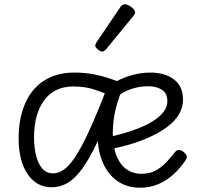

<svg xmlns="http://www.w3.org/2000/svg" viewBox="-20 -858 933 897"><path d="M67 -214Q67 -263 76.5 -308Q86 -353 105.5 -391.5Q125 -430 156 -458.5Q187 -487 229.5 -503Q272 -519 327 -519Q373 -519 412 -512Q451 -505 487.5 -493Q524 -481 562 -466Q536 -410 521.5 -353Q507 -296 507 -238Q507 -173 524.5 -130Q542 -87 572 -66.5Q602 -46 641 -46Q680 -46 708.5 -62Q737 -78 758.5 -101.5Q780 -125 797 -147Q806 -158 816.5 -157.5Q827 -157 838 -148Q849 -139 852 -130.5Q855 -122 848 -111Q824 -74 791 -44Q758 -14 719 2.5Q680 19 634 19Q574 19 529.5 -11.5Q485 -42 460.5 -98Q436 -154 436 -229Q436 -280 443.5 -322Q451 -364 462.5 -399Q474 -434 486 -461L504 -408Q458 -428 416.5 -441Q375 -454 323 -454Q276 -454 241.5 -436.5Q207 -419 184.5 -387Q162 -355 150.5 -312Q139 -269 139 -218Q139 -168 149 -129.5Q159 -91 178.5 -69.5Q198 -48 228 -48Q252 -48 277 -64.5Q302 -81 330.5 -123.5Q359 -166 394.5 -242.5Q430 -319 476 -438L525 -423Q478 -289 438.5 -203Q399 -117 363.5 -69Q328 -21 293.5 -2Q259 17 222 17Q151 17 109 -44.5Q67 -106 67 -214ZM835 -393Q835 -355 815.5 -323Q796 -291 761 -265Q726 -239 680 -218Q634 -197 582 -182Q530 -167 475 -158V-215Q515 -223 555.5 -234.5Q596 -246 633 -261Q670 -276 699 -295Q728 -314 745 -336.5Q762 -359 762 -386Q762 -422 736.5 -438.5Q711 -455 672 -455Q630 -455 591 -441.5Q552 -428 517 -399L498 -463Q540 -490 588 -504.5Q636 -519 683 -519Q750 -519 792.5 -487Q835 -455 835 -393ZM458 -617Q449 -617 437 -627Q425 -637 425 -645Q425 -648 426 -651Q427 -654 430 -659L543 -826Q547 -832 552 -835Q557 -838 563 -838Q572 -838 583 -832Q594 -826 602.5 -817Q611 -808 611 -801Q611 -795 609 -791.5Q607 -788 601 -781L475 -627Q465 -617 458 -617Z"/></svg>

Font: Playwrite FR Moderne Light
Style: Regular
Weight: 300
Version: Version 1.002